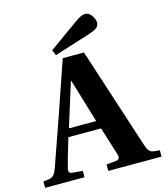

<svg xmlns="http://www.w3.org/2000/svg" viewBox="-158 -1003 950 1101"><g transform="rotate(-15 317.5 -452.0)"><path d="M215 -751 387 -874Q427 -904 451 -904Q473 -904 489 -881Q505 -858 505 -840Q505 -819 489.5 -807.5Q474 -796 432 -783L229 -719ZM-28 0V-38Q13 -40 27 -49.5Q41 -59 53 -90Q56 -99 146 -355L262 -692H388L585 -86Q595 -56 609 -47.5Q623 -39 663 -38V0H347V-38L405 -44Q433 -47 422 -80L370 -246H176Q136 -115 128 -79Q123 -63 126.5 -53.5Q130 -44 146 -43L206 -38V0ZM192 -294H354L276 -553H273Z"/></g></svg>

Font: Heuristica
Style: Bold
Weight: 700
Version: Version 1.0.2